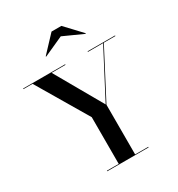

<svg xmlns="http://www.w3.org/2000/svg" viewBox="-224 -1124 1171 1266"><g transform="rotate(-30 361.0 -491.0)"><path d="M398 -924 548.5 -856 551 -859 436 -981.5H361L246 -859L248 -856ZM218.5 -4.5V0H533.5V-4.5H433.5V-382.5L623 -745.5H711V-750H502V-745.5H617.5L430 -387L225.5 -745.5H331V-750H11V-745.5H80.5L308.5 -360V-4.5Z"/></g></svg>

Font: Bodoni* 36pt Medium
Style: Regular
Weight: 500
Version: Version 2.3